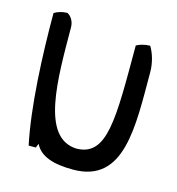

<svg xmlns="http://www.w3.org/2000/svg" viewBox="-85 -581 617 671"><g transform="rotate(15 224.0 -245.0)"><path d="M411 -382C411 -186 424 17 238 17C168 17 119 2 99 -39L93 -24H67C39 -155 31 -342 31 -494C44 -502 61 -507 78 -507C92 -500 103 -482 103 -462C104 -274 101 -63 230 -57C342 -58 338 -192 338 -459C351 -466 369 -471 387 -471C400 -450 411 -417 411 -382Z"/></g></svg>

Font: Snowfall
Style: Rev
Weight: 400
Designer: Jasper
Foundry: Cannot Into Space Fonts
Version: Version 0.9